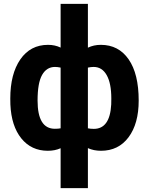

<svg xmlns="http://www.w3.org/2000/svg" viewBox="-20 -770 770 993"><path d="M33.2 -260.3Q33.2 -387.7 85.2 -462.9Q137.2 -538.1 228.5 -538.1Q264.2 -538.1 293.5 -523.9V-750H434.6V-523.4Q464.8 -538.1 501.5 -538.1Q593.3 -538.1 645.3 -463.1Q697.3 -388.2 697.3 -250Q697.3 -130.4 645 -60.3Q592.8 9.8 502.4 9.8Q464.8 9.8 434.6 -3.9V203.1H293.5V-3.4Q264.2 9.8 227.5 9.8Q142.1 9.8 90.3 -54.2Q38.6 -118.2 33.7 -229.5ZM555.7 -260.3Q555.7 -339.4 531.7 -381.6Q507.8 -423.8 464.4 -423.8Q450.7 -423.8 434.6 -420.4V-106.4Q448.2 -103.5 465.3 -103.5Q548.3 -103.5 555.2 -229.5ZM174.3 -250Q174.3 -104 263.7 -104Q282.2 -104 293.5 -106.4V-420.4Q277.3 -423.8 264.6 -423.8Q221.2 -423.8 197.8 -382.6Q174.3 -341.3 174.3 -250Z"/></svg>

Font: Robotiche
Style: Bold
Weight: 700
Designer: Google
Version: Version 2.001150; 2014